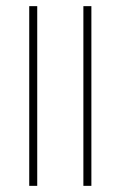

<svg xmlns="http://www.w3.org/2000/svg" viewBox="-20 -604 392 624"><path d="M251 0V-584H277V0ZM75 0V-584H101V0Z"/></svg>

Font: Noto Sans Hebrew ExtraCondensed Thin
Style: Regular
Weight: 100
Width: 2
Designer: Monotype Design Team
Foundry: Monotype Imaging Inc.
Version: Version 2.004; ttfautohint (v1.8.4.7-5d5b)